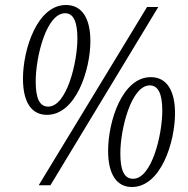

<svg xmlns="http://www.w3.org/2000/svg" viewBox="-20 -742 752 769"><path d="M168 -282C285 -282 342 -464 342 -577C342 -665 311 -722 244 -722C129 -722 72 -544 72 -427C72 -330 108 -282 168 -282ZM135 0H182L614 -714H569ZM173 -315C138 -315 123 -349 123 -416C123 -513 165 -689 241 -689C275 -689 290 -653 290 -588C290 -491 247 -315 173 -315ZM508 7C626 7 681 -176 681 -288C681 -376 650 -433 584 -433C469 -433 413 -255 413 -138C413 -40 450 7 508 7ZM513 -26C477 -26 462 -60 462 -128C462 -224 505 -400 580 -400C615 -400 630 -363 630 -299C630 -202 588 -26 513 -26Z"/></svg>

Font: Noto Serif Tamil ExtraCondensed Light
Style: Italic
Weight: 300
Width: 2
Italic angle: -12°
Designer: Indian Type Foundry, Tom Grace, and the Monotype Design Team
Foundry: Monotype Imaging Inc.
Version: Version 2.003